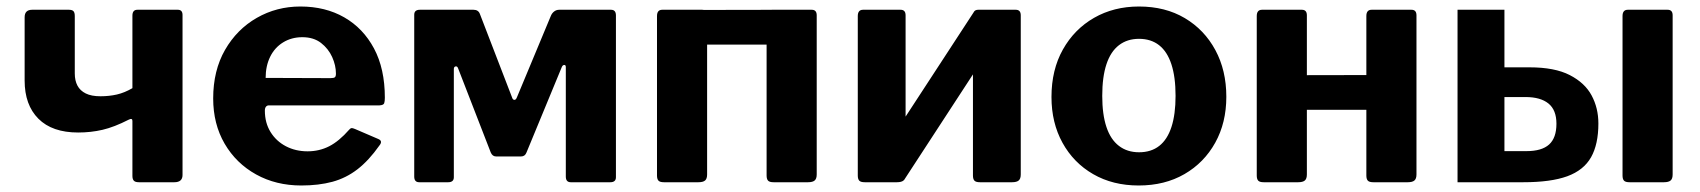

<svg xmlns="http://www.w3.org/2000/svg" viewBox="-20 -560 5223 590"><path d="M407.2 0Q395.6 0 391.3 -4.7Q386.9 -9.4 386.9 -19.5V-188.5Q386.9 -198.1 375.4 -192.2Q330.8 -169.4 295 -161.1Q259.2 -152.8 220.1 -152.8Q140.3 -152.8 98 -195.2Q55.7 -237.6 55.7 -312.6V-506.9Q55.7 -530 78.9 -530H191.6Q201.8 -530 205.8 -525.6Q209.8 -521.3 209.8 -510.5V-334.3Q209.8 -312.4 218 -296.9Q226.2 -281.4 243.5 -272.8Q260.7 -264.2 288.8 -264.2Q315.5 -264.2 339.2 -269.6Q362.9 -275.1 386.9 -289.1V-511.9Q386.9 -530 402.2 -530H526.4Q540.9 -530 540.9 -514V-22.4Q540.9 0 515.7 0Z M793.9 -220Q793.9 -182.6 811.3 -154.4Q828.7 -126.2 858.5 -110.6Q888.3 -95 925.1 -95Q960.9 -95 991.3 -110.4Q1021.8 -125.9 1053.1 -161.6Q1056.8 -165.9 1060 -166.4Q1063.2 -166.9 1071.2 -163.5L1142.6 -132.8Q1157.2 -126.7 1145.8 -112.8Q1113.5 -66.9 1078.6 -39.9Q1043.7 -12.9 1001.5 -1.4Q959.3 10 905.9 10Q828.1 10 766.9 -24Q705.6 -58 670.3 -118.4Q635.1 -178.9 635.1 -257.4Q635.1 -343.3 671.5 -406.7Q708 -470.1 769.1 -505.1Q830.1 -540 903 -540Q979.7 -540 1037.8 -506.7Q1096 -473.4 1129.3 -411.1Q1162.6 -348.7 1162.6 -259.7Q1162.6 -248.8 1160.6 -242.8Q1158.5 -236.9 1146.1 -236.2H806.3Q800.5 -236.2 797.2 -232Q793.9 -227.9 793.9 -220ZM995.3 -319.9Q1005.6 -319.9 1009 -322.6Q1012.3 -325.2 1012.3 -333.9Q1012.3 -359 1000.7 -384.8Q989.1 -410.5 966.4 -428.1Q943.6 -445.7 909.1 -445.7Q875.9 -445.7 849.9 -429.7Q824 -413.8 810.1 -385.4Q796.3 -357.1 796.3 -320.6Z M1268.2 0Q1252.9 0 1252.9 -17.4V-514.7Q1252.9 -530 1270.3 -530H1435Q1449.8 -530 1454.6 -517.3L1553.5 -260.6Q1555.5 -253.5 1560.4 -253.1Q1565.3 -252.8 1568.3 -260.6L1672.5 -510.7Q1675.9 -519.4 1682.8 -524.7Q1689.6 -530 1698.6 -530H1857.5Q1872.7 -530 1872.7 -512.6V-15.3Q1872.7 0 1855.3 0H1734Q1718.7 0 1718.7 -17.4V-353.8Q1718.7 -360.6 1713.7 -360.4Q1708.7 -360.2 1706 -353.1L1597.9 -91.5Q1593.4 -79.2 1580.9 -79.2H1504.6Q1493.2 -79.2 1488 -91.5L1388.3 -348.5Q1385.6 -357.1 1380.1 -356Q1374.6 -354.9 1374.6 -347.8V-15.3Q1374.6 0 1357.2 0Z M2152.9 -512.9V-24.1Q2152.9 -10.7 2146.7 -5.4Q2140.4 0 2126 0H2020.6Q2007.9 0 2003.4 -4.9Q1998.9 -9.7 1998.9 -20.7V-510.7Q1998.9 -530 2015.1 -530H2137.5Q2152.9 -530 2152.9 -512.9ZM2489.7 -512.9V-24.1Q2489.7 -10.7 2483.4 -5.4Q2477.2 0 2462.8 0H2357.4Q2344.7 0 2340.2 -4.9Q2335.7 -9.7 2335.7 -20.7V-510.7Q2335.7 -530 2351.8 -530H2474.3Q2489.7 -530 2489.7 -512.9ZM2063.1 -423Q2044.3 -423 2044.3 -440.4V-514Q2044.3 -529.3 2061.7 -529.3L2433 -530Q2450.4 -530 2450.4 -514.7V-440.4Q2450.4 -423 2430.8 -423Z M2762.8 -512.9V-24.1Q2762.8 -10.7 2756.5 -5.4Q2750.3 0 2735.9 0H2637.6Q2624.9 0 2620.4 -4.9Q2615.9 -9.7 2615.9 -20.7V-510.7Q2615.9 -530 2632.1 -530H2747.4Q2762.8 -530 2762.8 -512.9ZM3116.7 -512.9V-24.1Q3116.7 -10.7 3110.4 -5.4Q3104.2 0 3089.8 0H2991.5Q2978.8 0 2974.3 -4.9Q2969.8 -9.7 2969.8 -20.7V-510.7Q2969.8 -530 2986 -530H3101.3Q3116.7 -530 3116.7 -512.9ZM2972.5 -523 3060.5 -470.5 2758 -6.6 2670 -59.5Z M3479 10Q3399.6 10 3339.2 -24.9Q3278.9 -59.7 3245 -121.2Q3211.1 -182.7 3211.1 -262Q3211.1 -345.4 3246.2 -407.9Q3281.3 -470.4 3342 -505.2Q3402.7 -540 3480 -540Q3560.8 -540 3620.9 -504.3Q3681 -468.6 3714.7 -406.1Q3748.4 -343.6 3748.4 -262.6Q3748.4 -183 3714.3 -121.5Q3680.2 -60 3619.7 -25Q3559.1 10 3479 10ZM3480.3 -92.1Q3517.3 -92.1 3542.3 -111.7Q3567.2 -131.2 3579.8 -169.9Q3592.4 -208.7 3592.4 -265.4Q3592.4 -323.6 3579.6 -362.5Q3566.9 -401.4 3541.8 -421.1Q3516.8 -440.7 3480 -440.7Q3443.9 -440.7 3418.4 -421.1Q3392.8 -401.4 3380 -362.5Q3367.1 -323.6 3367.1 -265.4Q3367.1 -208.3 3380 -169.7Q3392.8 -131.2 3418.4 -111.7Q3443.9 -92.1 3480.3 -92.1Z M3995.9 -512.9V-24.1Q3995.9 -10.7 3989.7 -5.4Q3983.4 0 3969 0H3863.6Q3850.9 0 3846.4 -4.9Q3841.9 -9.7 3841.9 -20.7V-510.7Q3841.9 -530 3858.1 -530H3980.5Q3995.9 -530 3995.9 -512.9ZM4332.7 -512.9V-24.1Q4332.7 -10.7 4326.4 -5.4Q4320.2 0 4305.8 0H4200.4Q4187.7 0 4183.2 -4.9Q4178.7 -9.7 4178.7 -20.7V-510.7Q4178.7 -530 4194.8 -530H4317.3Q4332.7 -530 4332.7 -512.9ZM3884.8 -222.5Q3865.9 -222.5 3865.9 -239.9V-313.5Q3865.9 -328.8 3883.3 -328.8L4254.6 -329.5Q4272 -329.5 4272 -314.2V-239.9Q4272 -222.5 4252.4 -222.5Z M4458.9 0V-530H4603V-353.1H4680.2Q4757.5 -353.1 4803.7 -329.3Q4849.9 -305.6 4870.8 -266.9Q4891.7 -228.1 4891.7 -180.5Q4891.7 -116.7 4869.2 -76.8Q4846.6 -36.9 4796.2 -18.4Q4745.8 0 4660.6 0ZM4603 -95.6H4670.8Q4717.6 -95.6 4740.2 -115.9Q4762.8 -136.3 4762.8 -179.8Q4762.8 -222.1 4738.2 -242Q4713.6 -261.8 4667.8 -261.8H4603ZM5119.9 -24.1Q5119.9 -10.7 5113.7 -5.4Q5107.4 0 5093 0H4987.6Q4974.9 0 4970.4 -4.9Q4965.9 -9.7 4965.9 -20.7V-510.7Q4965.9 -530 4982.1 -530H5104.5Q5119.9 -530 5119.9 -512.9Z"/></svg>

Font: Libre Franklin Thin
Style: Regular
Weight: 100
Designer: Pablo Impallari, Rodrigo Fuenzalida, Nhung Nguyen
Foundry: Impallari Type
Version: Version 3.000